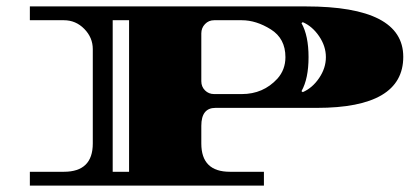

<svg xmlns="http://www.w3.org/2000/svg" viewBox="-20 -578 1289 598"><path d="M73 -558H933Q1236 -558 1236 -401Q1236 -242 967 -242H651Q607 -242 607 -186V-131Q607 -43 696 -43H802V0H73V-43H179Q269 -43 269 -131V-425Q269 -461 242.5 -488Q216 -515 179 -515H73ZM331 -43H382V-515H331ZM647 -285H733Q800 -285 844 -333Q869 -361 869 -400Q869 -458 823.5 -486.5Q778 -515 733 -515H647Q630 -515 618.5 -503Q607 -491 607 -474V-325Q607 -308 618.5 -296.5Q630 -285 647 -285ZM923 -509 919 -506Q941 -467 941 -400Q941 -333 919 -294L923 -291Q953 -304 974 -335Q995 -366 995 -400Q995 -434 974 -465Q953 -496 923 -509Z"/></svg>

Font: Diplomata SC
Style: Regular
Weight: 400
Width: 7
Designer: Eduardo Rodriguez Tunni
Foundry: Eduardo Rodriguez Tunni
Version: Version 1.001